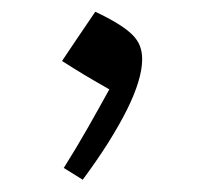

<svg xmlns="http://www.w3.org/2000/svg" viewBox="-20 -188 345 324"><path d="M140.8 -168.2Q122.3 -141.1 109.5 -122.1Q96.7 -103.1 84.7 -85.1Q104.5 -72.4 121.3 -62.3Q138.1 -52.2 164.5 -37.2Q146.5 -4.5 127.7 28.5Q108.9 61.6 87.6 95.4L119.6 115.3Q144.5 81.6 163.2 51.9Q181.8 22.1 194.5 -3.3Q207.1 -28.8 213.5 -50.1Q219.9 -71.3 219.9 -88.1Q219.9 -100.8 215.9 -110.9Q212 -120.9 202.9 -129.8Q193.8 -138.7 178.7 -148Q163.6 -157.4 140.8 -168.2Z"/></svg>

Font: Pinar-VF-FD
Style: Regular
Weight: 300
Designer: Amin Abedi
Version: Version 3.0